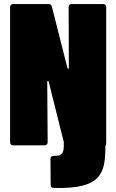

<svg xmlns="http://www.w3.org/2000/svg" viewBox="-20 -720 576 951"><path d="M491 -700H335C326 -700 320 -694 320 -685L321 -383C321 -378 315 -378 314 -383L237 -687C235 -695 230 -700 221 -700H45C36 -700 30 -694 30 -685V-15C30 -6 36 0 45 0H201C210 0 216 -6 216 -15L214 -315C214 -320 220 -320 221 -316L295 -20C296 -18 296 -15 296 -12C296 28 297 54 246 52C236 52 230 57 230 67L231 196C231 205 236 211 247 211C485 217 501 137 502 6C502 2 503 0 504 0C505 0 506 -6 506 -15V-685C506 -694 500 -700 491 -700Z"/></svg>

Font: Barlow Condensed Black
Style: Regular
Weight: 900
Width: 3
Designer: Jeremy Tribby
Foundry: Tribby Type
Version: Version 1.422;hotconv 1.0.109;makeotfexe 2.5.65596